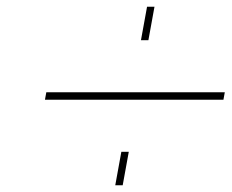

<svg xmlns="http://www.w3.org/2000/svg" viewBox="-20 -653 685 568"><path d="M397 -534 415 -633H437L419 -534ZM113 -358 117 -380H645L641 -358ZM321 -105 339 -204H361L343 -105Z"/></svg>

Font: Tomorrow Thin
Style: Italic
Weight: 250
Italic angle: -10°
Designer: Tony de Marco, Monica Rizzolli
Foundry: Just in Type
Version: Version 2.002